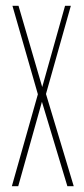

<svg xmlns="http://www.w3.org/2000/svg" viewBox="-20 -644 290 664"><path d="M21 0 111 -318 23 -624H44L126 -343L205 -624H225L139 -319L235 0H213L125 -292L43 0Z"/></svg>

Font: Inconsolata UltraCondensed ExtraLight
Style: Regular
Weight: 200
Width: 1
Monospace: yes
Designer: Raph Levien, Cyreal, Brenton Simpson
Foundry: Raph Levien, Cyreal, Google
Version: Version 3.100; ttfautohint (v1.8.4.7-5d5b)